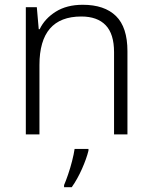

<svg xmlns="http://www.w3.org/2000/svg" viewBox="-20 -562 636 803"><path d="M326 -542Q417 -542 465 -495Q513 -448 513 -348V0H457V-344Q457 -420 422 -456.5Q387 -493 320 -493Q145 -493 145 -290V0H88V-532H134L142 -440H146Q167 -484 213 -513Q259 -542 326 -542ZM350 68Q342 101 323 144Q304 187 280 221H248V212Q255 196 264.5 168.5Q274 141 281.5 111.5Q289 82 292 61H350Z"/></svg>

Font: Noto Sans Cherokee Light
Style: Regular
Weight: 300
Designer: Monotype Design Team
Foundry: Monotype Imaging Inc.
Version: Version 2.001; ttfautohint (v1.8.4.7-5d5b)